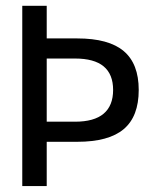

<svg xmlns="http://www.w3.org/2000/svg" viewBox="-20 -624 540 644"><path d="M136.7 -427.7V-215.8H231.4Q295.9 -215.8 327.6 -242.7Q359.4 -269.5 359.4 -322.3Q359.4 -375 327.6 -401.4Q295.9 -427.7 231.4 -427.7ZM54.7 -604.5H136.7V-495.1H239.3Q344.7 -495.1 395 -452.6Q445.3 -410.2 445.3 -322.3Q445.3 -233.4 395 -190.9Q344.7 -148.4 239.3 -148.4H136.7V0H54.7Z"/></svg>

Font: BabelStone Irk Bitig Colour
Style: Regular
Weight: 400
Designer: Andrew West
Foundry: BabelStone
Version: Version 1.03 June 7, 2023